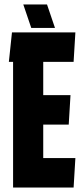

<svg xmlns="http://www.w3.org/2000/svg" viewBox="-20 -846 380 866"><path d="M39 0V-567H20L34 -700H320L312 -567H175V-417H298L290 -284H175V-133H320L312 0ZM121 -720 85 -826H192L228 -720Z"/></svg>

Font: Karantina
Style: Bold
Weight: 700
Designer: Rony Koch
Foundry: Rony Koch
Version: Version 1.000; ttfautohint (v1.8.3)